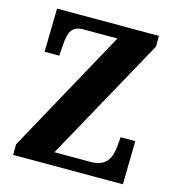

<svg xmlns="http://www.w3.org/2000/svg" viewBox="-106 -806 827 898"><g transform="rotate(15 307.0 -357.0)"><path d="M39 0H570L574 -210H503L499 -165C494 -114 478 -62 398 -62H222L553 -662V-714H60L56 -504H127L131 -560C135 -615 146 -652 204 -652H369L39 -51Z"/></g></svg>

Font: Noto Serif Khmer Condensed ExtraBold
Style: Regular
Weight: 800
Width: 3
Designer: Danh Hong and the Monotype Design Team
Foundry: Monotype Imaging Inc.
Version: Version 2.004